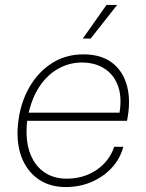

<svg xmlns="http://www.w3.org/2000/svg" viewBox="-20 -747 592 777"><path d="M246 10Q185 10 140.5 -18.5Q96 -47 72.5 -98.5Q49 -150 51 -219Q55 -308 90 -377.5Q125 -447 183.5 -487Q242 -527 317 -527Q390 -527 434.5 -492.5Q479 -458 494.5 -397.5Q510 -337 494 -258H90Q82 -187 99 -134.5Q116 -82 155 -53Q194 -24 249 -24Q319 -24 371 -59.5Q423 -95 442 -153H479Q466 -104 432 -67.5Q398 -31 350 -10.5Q302 10 246 10ZM93 -277 80 -291H478L461 -276Q475 -345 459.5 -393.5Q444 -442 405 -468Q366 -494 311 -494Q262 -494 217.5 -470Q173 -446 140.5 -398Q108 -350 93 -277ZM315 -591 411 -727H454L347 -591Z"/></svg>

Font: Mona Sans
Style: Italic
Weight: 200
Italic angle: -11.6951°
Designer: Deni Anggara
Foundry: GitHub
Version: Version 2.000